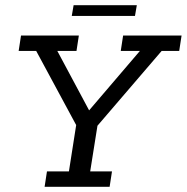

<svg xmlns="http://www.w3.org/2000/svg" viewBox="-20 -720 720 740"><path d="M151.9 0 161 -59.3H245.6L273.6 -238L119.5 -523.7H51.9L61 -583H283.9L274.8 -523.7H200.9L331.3 -280L309 -277.7L519.2 -523.7H445.4L454.5 -583H679.8L670.7 -523.7H603L355.6 -235.4L327.6 -59.3H411.6L402.5 0ZM256.6 -658.5 263.7 -699.9H507.3L500.2 -658.5Z"/></svg>

Font: Rokkitt SemiBold
Style: Italic
Weight: 600
Italic angle: -9°
Designer: Vernon Adams
Foundry: Vernon Adams
Version: Version 3.103